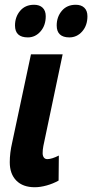

<svg xmlns="http://www.w3.org/2000/svg" viewBox="-20 -776 387 806"><path d="M21 -95Q21 -134 31 -177L110 -548H243L162 -163Q159 -148 159 -133Q159 -122 164 -115Q169 -108 179 -108Q197 -108 227 -123L226 -18Q203 -5 176 2.5Q149 10 126 10Q76 10 48.5 -18Q21 -46 21 -95ZM43 -669Q43 -705 64.5 -730.5Q86 -756 123 -756Q146 -756 159 -743.5Q172 -731 172 -708Q172 -669 150 -644Q128 -619 97 -619Q43 -619 43 -669ZM218 -669Q218 -705 239.5 -730.5Q261 -756 298 -756Q321 -756 334 -743.5Q347 -731 347 -708Q347 -669 325 -644Q303 -619 271 -619Q245 -619 231.5 -631.5Q218 -644 218 -669Z"/></svg>

Font: Noto Sans Display Ex Bold Cond
Style: Italic
Weight: 800
Width: 3
Italic angle: -12°
Designer: Monotype Design team
Foundry: Monotype Imaging Inc.
Version: Version 1.000